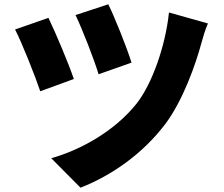

<svg xmlns="http://www.w3.org/2000/svg" viewBox="-20 -815 1040 892"><path d="M483 -795 331 -745C363 -678 418 -537 438 -470L591 -524C570 -593 509 -744 483 -795ZM946 -706 765 -757C749 -603 687 -425 614 -333C511 -204 351 -117 218 -80L354 57C497 1 642 -99 748 -239C830 -348 889 -516 916 -616C923 -642 933 -676 946 -706ZM205 -732 50 -678C81 -619 145 -457 167 -391L323 -448C300 -517 238 -664 205 -732Z"/></svg>

Font: Noto Sans CJK HK Black
Style: Regular
Weight: 900
Designer: Ryoko NISHIZUKA 西塚涼子 (kana, bopomofo & ideographs); Paul D. Hunt (Latin, Greek & Cyrillic); Sandoll Communications 산돌커뮤니
Foundry: Adobe
Version: Version 2.004;hotconv 1.0.118;makeotfexe 2.5.65603